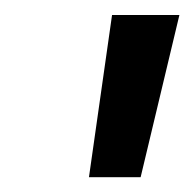

<svg xmlns="http://www.w3.org/2000/svg" viewBox="-20 -708 259 256"><path d="M167.5 -471.7H98.6L129.4 -688H219.2Z"/></svg>

Font: Liberation Sans
Style: Italic
Weight: 400
Italic angle: -12°
Designer: Steve Matteson
Foundry: Ascender Corporation
Version: Version 2.1.5